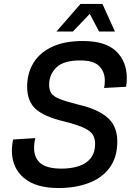

<svg xmlns="http://www.w3.org/2000/svg" viewBox="-20 -933 682 969"><path d="M275 16Q161 16 100.5 -35Q40 -86 40 -174Q40 -189 42 -204Q44 -219 46 -229L158 -236Q156 -229 154 -215Q152 -201 152 -186Q152 -136 184.5 -109Q217 -82 291 -82Q339 -82 377.5 -94.5Q416 -107 438 -135Q460 -163 460 -208Q460 -233 449 -252Q438 -271 405 -287Q372 -303 304 -320Q203 -344 160 -383Q117 -422 117 -496Q117 -563 148.5 -615Q180 -667 242.5 -696.5Q305 -726 398 -726Q512 -726 566 -674.5Q620 -623 620 -538Q620 -526 619 -514.5Q618 -503 616 -495L505 -489Q507 -495 508 -505.5Q509 -516 509 -527Q509 -570 481 -599Q453 -628 384 -628Q301 -628 264.5 -592.5Q228 -557 228 -506Q228 -479 239 -462.5Q250 -446 281 -433.5Q312 -421 372 -406Q449 -388 492.5 -361.5Q536 -335 554 -300Q572 -265 572 -220Q572 -138 532.5 -85.5Q493 -33 425.5 -8.5Q358 16 275 16ZM265 -774 386 -913H497L560 -774H480L433 -863L348 -774Z"/></svg>

Font: Geist Medium
Style: Italic
Weight: 500
Italic angle: -12°
Designer: Basement.studio, Andrés Briganti, Mateo Zaragoza
Foundry: Basement.studio, Vercel, Andrés Briganti, Guido Ferreyra, Mateo Zaragoza
Version: Version 1.500; ttfautohint (v1.8.4.7-5d5b)